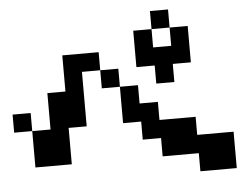

<svg xmlns="http://www.w3.org/2000/svg" viewBox="-52 -923 1105 878"><g transform="rotate(-5 500.0 -484.0)"><path d="M667 -692.4H750V-776.4H667ZM583 -609.4V-776.4H667V-859.4H750V-776.4H833V-609.4H750V-526.4H667V-609.4ZM0 -359.4V-442.4H83V-359.4ZM500 -526.4H417V-609.4H333V-359.4H250V-192.4H83V-359.4H167V-526.4H250V-692.4H417V-609.4H500ZM500 -526.4H583V-442.4H667V-359.4H833V-276.4H1000V-109.4H833V-192.4H667V-276.4H583V-359.4H500Z"/></g></svg>

Font: KH Dot Dougenzaka 12
Style: Regular
Weight: 400
Designer: Original version for X68000 by Keitarou Hiraki (http://hp.vector.co.jp/authors/VA000874/) / TrueType conversion by Homem
Version: Version 1.00.20150527